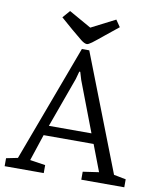

<svg xmlns="http://www.w3.org/2000/svg" viewBox="-102 -901 796 972"><g transform="rotate(10 296.5 -415.5)"><path d="M-11 0V-41L48 -53L271 -652H309L542 -53L604 -41V0H383V-41L465 -53L413 -189H156L111 -53L190 -41V0ZM174 -240H393L295 -497L283 -537H278L267 -497ZM291 -681Q279 -681 260 -696Q241 -711 207 -740L146 -793L179 -831L294 -766L417 -829L441 -794L374 -740Q334 -707 316.5 -694Q299 -681 291 -681Z"/></g></svg>

Font: Faustina Light
Style: Regular
Weight: 300
Designer: Alfonso Garcia
Foundry: http://www.omnibus-type.com
Version: Version 1.200